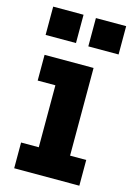

<svg xmlns="http://www.w3.org/2000/svg" viewBox="-119 -841 620 901"><g transform="rotate(15 191.0 -390.0)"><path d="M281.5 -125H360V0H43.5V-125H129.5V-426H43.5V-551H281.5ZM24 -780H171.5V-642.5H24ZM231.5 -780H378.5V-642.5H231.5Z"/></g></svg>

Font: Hepta Slab ExtraLight
Style: Bold
Weight: 700
Version: Version 1.102